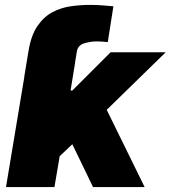

<svg xmlns="http://www.w3.org/2000/svg" viewBox="-20 -757 691 777"><path d="M356.5 0 272.7 -173.3 221.6 -125 200.3 0H4.3L78.5 -446H78.1L95.2 -549.7Q105.8 -614.3 131.7 -652Q157.7 -689.6 192.6 -707.9Q227.6 -726.2 266.9 -731.7Q306.1 -737.2 343.8 -737.2Q375 -737.2 399.1 -734.9Q423.3 -732.6 438.9 -731.5L416.2 -586.6Q404.8 -587.7 394 -588.6Q383.2 -589.5 372.2 -589.5Q346.9 -589.5 321.4 -581.9Q295.8 -574.2 291.2 -549.7L283.7 -504.3H284.1L265.6 -390.6H272.7L427.6 -545.5H650.6L411.9 -312.5L565.3 0Z"/></svg>

Font: Inter UI Black
Style: Italic
Weight: 900
Italic angle: -9.39999°
Designer: Rasmus Andersson
Foundry: rsms
Version: 3.2;8d6f07862